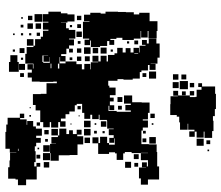

<svg xmlns="http://www.w3.org/2000/svg" viewBox="-74 -710 814 706"><g transform="rotate(90 333.0 -357.0)"><path d="M60 -107H32V-128H23V-174H29V-198H33V-224H59V-198H63V-174H64V-193H84V-203H90V-227H122V-204H125V-222H147V-204H159V-218H173V-204H159V-194H179V-175H186V-191H206V-171H190V-169H213V-191H206V-231H232H216V-251H235V-260H215V-282H235V-284H209V-311H207V-290H185V-312H206V-320H185V-342H206V-347H182V-371H176V-381H156V-401H173V-412H157V-430H173V-441H156V-461H173V-463H148V-485H145V-472H127V-490H140V-497H122V-525H140V-537H192V-529H214V-504H215V-522H237V-500H219V-494H239V-470H245V-464H269V-438H273V-404H271V-382H277V-352V-348H295V-352H302V-375H330V-354H339V-368H353V-354H367V-370H385V-352H369V-349H388V-379H391V-406V-431H361V-406H331V-436H356V-471H357V-500H395V-494H419V-475H423V-494H449V-475H460V-470H485H510V-497H511V-526H539V-528H569H592V-535H640V-494H659V-468H636V-461H596V-487H595V-472H577V-490H592V-494H569V-468H543V-434H539V-409H544V-373H540V-351H546V-311H507V-290H485V-312H506V-318H483V-344H506V-351H512V-372H489V-370H505V-352H487V-368H477V-350H455V-368H453V-344H424V-343H421V-316H402V-313H418V-289H402V-282H417V-260H395V-252H362V-232H367V-225H390V-205H400V-191H416V-174H426V-191H446V-171H429V-164H449V-138H429V-133H448V-109H429V-98H399H386V-81H366V-98V-71H326V-100H325V-121H286V-159H280V-146H281V-96H280V-67H265V-52H247V-67H236V-51H216V-71H232V-73H214V-43H178V-48H153V-73H148V-79H124V-100H115V-108H93V-128H89V-108H63V-128H60ZM58 -259H34V-282H27V-320H30V-338H23V-384H24V-413H25V-442H33V-462H27V-500H58V-529H94V-526H121V-496H94V-493H118V-469H94V-467H122V-442H127V-400H119V-378H103H123V-356H127V-370H145V-352H131V-344H149V-318H131H153V-284H129V-281H146V-261H126V-278H122V-255H90H60V-279H58ZM269 -498H243V-524H269ZM508 -499H484V-523H508ZM414 -503H398V-519H414ZM439 -508H433V-514H439ZM543 -468V-494H542V-468ZM263 -474H249V-488H263ZM503 -474H489V-488H503ZM471 -476H461V-486H471ZM565 -442H547V-460H565ZM178 -444V-458H176V-444ZM143 -444H129V-458H143ZM593 -444H579V-458H593ZM597 -410H575V-432H597ZM386 -411H366V-431H386ZM140 -417H132V-425H140ZM568 -379H544V-403H568ZM355 -382H337V-400H355ZM383 -384H369V-398H383ZM170 -357H162V-365H170ZM177 -320H155V-342H177ZM446 -321H426V-341H446ZM470 -327H462V-335H470ZM176 -291H156V-311H176ZM471 -296H461V-306H471ZM439 -298H433V-304H439ZM448 -259H424V-283H448ZM478 -259H454V-283H478ZM178 -259H154V-283H178ZM506 -261H486V-281H506ZM205 -262H187V-280H205ZM508 -139H484V-163H501H478V-168H453V-194H473V-232H457V-250H475V-234H481V-256H511V-235H550V-206H551V-166H571V-136H543V-134H509V-156H508ZM116 -231H96V-251H116ZM204 -233H188V-249H204ZM174 -233H158V-249H174ZM54 -233H38V-249H54ZM83 -234H69V-248H83ZM382 -235H370V-247H382ZM141 -236H131V-246H141ZM408 -239H404V-243H408ZM473 -204H459V-218H473ZM201 -206H191V-216H201ZM80 -207H72V-215H80ZM438 -209H434V-213H438ZM214 -163H232V-168H214V-136H231V-139H214ZM478 -139H454V-163H478ZM569 -108H543V-134H569ZM207 -110H185V-127H184V-106H208V-109H211V-133H190V-132H207ZM538 -109H514V-133H538ZM596 -111H576V-131H596ZM474 -113H458V-129H474ZM501 -116H491V-126H501ZM60 -77H32V-105H60ZM527 30H465V27H438V22H413V-23H398V-39H414V-24H419V-48H439V-50H425V-72H445V-82H453V-104H479V-83H487V-100H505V-83H518V-78H536V-81H576V-76H592V-84H579V-98H593V-85H640V-55V-46H661V-16H640V-7H637V20H595V15H570V13H542V-10H541V14H527ZM86 -81H66V-101H86ZM563 -84H549V-98H563ZM112 -85H100V-97H112ZM442 -85H430V-97H442ZM529 -88H523V-94H529ZM148 -49H124V-73H148ZM86 -51H66V-71H86ZM54 -53H38V-69H54ZM110 -57H102V-65H110ZM409 -58H403V-64H409ZM378 -59H374V-63H378ZM237 -20H215V-42H237ZM175 -22H157V-40H175ZM263 -24H249V-38H263ZM81 -26H71V-36H81ZM110 -27H102V-35H110ZM200 -27H192V-35H200ZM49 -28H43V-34H49ZM244 17H208V12H183V-14H208V-19H244ZM527 -16H535V-18H527ZM170 3H162V-5H170ZM109 2H103V-4H109ZM332 -587H314V-605H331V-648H337V-669H336V-688V-673H310V-691H300V-679H286V-693H298V-741H325V-744H381V-740H407V-733H424V-735H462V-730H487V-702H464V-699H486V-673H464V-666H483V-646H463V-665H457V-642H435V-640H457V-612H430V-609H409V-600H403V-576H363V-577H334V-604H332ZM510 -709H496V-723H510ZM536 -713H530V-719H536ZM516 -673H490V-699H516ZM301 -648H285V-664H301ZM331 -648H315V-664H331ZM308 -611H278V-641H308ZM272 -617H254V-635H272ZM330 -619H316V-633H330ZM304 -585H282V-607H304ZM273 -586H253V-606H273Z"/></g></svg>

Font: Rubik Storm
Style: Regular
Weight: 400
Designer: Hubert and Fischer, NaN
Foundry: Hubert and Fischer, NaN
Version: Version 2.201